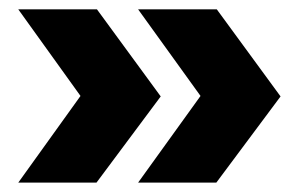

<svg xmlns="http://www.w3.org/2000/svg" viewBox="-20 -473 637 410"><path d="M186 -83H19L151.9 -268.1L19 -453.1H187L323.2 -267.1ZM441.9 -83H274.9L408.2 -268.1L274.9 -453.1H442.9L579.1 -267.1Z"/></svg>

Font: Mulish ExtraBlack
Style: Regular
Weight: 1000
Designer: Vernon Adams
Foundry: Vernon Adams
Version: Version 3.603; ttfautohint (v1.8.3)